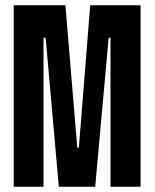

<svg xmlns="http://www.w3.org/2000/svg" viewBox="-20 -708 586 728"><path d="M32 0V-688H228L273 -148H279L322 -688H513V0H399V-565H392L341 0H203L153 -565H145V0Z"/></svg>

Font: Saira UltraCondensed ExtraBold
Style: Regular
Weight: 800
Width: 1
Designer: Hector Gatti with collaboration of the Omnibus-Type team
Foundry: Omnibus-Type
Version: Version 1.101